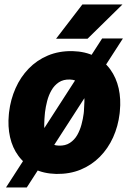

<svg xmlns="http://www.w3.org/2000/svg" viewBox="-20 -767 585 858"><path d="M529.3 -595.2 99.6 70.8H6.8L436.5 -595.2ZM19.5 -255.4 20.5 -265.6Q27.3 -322.8 49.6 -372.8Q71.8 -422.9 108.2 -460.4Q144.5 -498 193.8 -518.8Q243.2 -539.6 303.7 -538.6Q361.3 -537.1 403.6 -515.6Q445.8 -494.1 472.7 -457Q499.5 -419.9 510.3 -372.1Q521 -324.2 515.6 -270.5L514.6 -259.8Q507.8 -202.6 485.4 -153.1Q462.9 -103.5 426.3 -66.4Q389.6 -29.3 340.6 -9Q291.5 11.2 231.4 10.3Q174.3 8.8 131.8 -12.5Q89.4 -33.7 62.5 -70.1Q35.6 -106.4 24.9 -154.1Q14.2 -201.7 19.5 -255.4ZM181.2 -266.1 180.2 -255.4Q178.2 -235.8 177.7 -212.2Q177.2 -188.5 182.4 -167Q187.5 -145.5 201.7 -131.3Q215.8 -117.2 242.7 -116.2Q272 -115.2 292.2 -128.4Q312.5 -141.6 325 -163.3Q337.4 -185.1 344.2 -210.7Q351.1 -236.3 354 -259.8L355 -270Q356.4 -289.6 357.2 -313.5Q357.9 -337.4 352.8 -359.4Q347.7 -381.3 333.7 -396Q319.8 -410.6 292.5 -411.6Q263.2 -412.6 242.9 -399.2Q222.7 -385.7 210 -363.5Q197.3 -341.3 190.7 -315.4Q184.1 -289.6 181.2 -266.1ZM230.5 -593.8 348.1 -747.1H527.3L371.1 -593.8Z"/></svg>

Font: Roboto Black
Style: Italic
Weight: 900
Italic angle: -12°
Designer: Christian Robertson
Foundry: Google
Version: Version 3.0; 2020